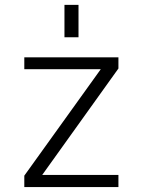

<svg xmlns="http://www.w3.org/2000/svg" viewBox="-20 -754 570 775"><path d="M240.2 -603.5V-734.4H296.9V-603.5ZM78.1 -522.5H458V-477.5L150.4 -47.9H458V1H78.1V-44.9L386.7 -474.6H78.1Z"/></svg>

Font: Gen Shin Gothic Light
Style: Regular
Weight: 200
Designer: [Source Han Sans]
Ryoko NISHIZUKA  (kana & ideographs); Paul D. Hunt (Latin, Greek & Cyrillic); Wenlong ZHANG  (bopomofo
Version: Version 1.002.20150607